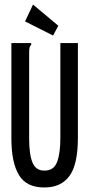

<svg xmlns="http://www.w3.org/2000/svg" viewBox="-20 -812 390 843"><path d="M176 11Q97 12 63.5 -43Q30 -98 30 -204V-623H117V-615Q111 -609 109.5 -602Q108 -595 108 -578V-203Q108 -133 123 -97.5Q138 -62 176 -63Q216 -63 230.5 -100.5Q245 -138 245 -206V-623H322V-207Q322 -90 285 -39.5Q248 11 176 11ZM213 -656 90 -718 125 -792 236 -699Z"/></svg>

Font: Inconsolata ExtraCondensed SemiBold
Style: Regular
Weight: 600
Width: 2
Monospace: yes
Designer: Raph Levien, Cyreal, Brenton Simpson
Foundry: Raph Levien, Cyreal, Google
Version: Version 3.001; ttfautohint (v1.8.2.53-6de2)